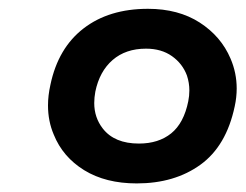

<svg xmlns="http://www.w3.org/2000/svg" viewBox="-20 -721 558 436"><path d="M290.5 -304.5Q220 -304.5 171.2 -334.5Q122.5 -364.5 102 -415.5Q89 -446 89 -481.5Q89 -504 94.5 -528.5Q112 -612 169.8 -656.5Q227.5 -701 316 -701Q385 -701 433.5 -669.8Q482 -638.5 503.5 -588Q517.5 -555.5 517.5 -520Q517.5 -500 513 -479.5Q494 -389.5 435.2 -347Q376.5 -304.5 290.5 -304.5ZM295.5 -395Q340 -395 368.8 -418.2Q397.5 -441.5 407.5 -491Q410 -503.5 410 -515.5Q410 -533 404.5 -549.5Q394.5 -576.5 370.5 -593.5Q346.5 -610.5 311.5 -610.5Q265.5 -610.5 235.8 -584.8Q206 -559 196.5 -513Q194 -499.5 194 -487Q194 -454 213.5 -429Q240 -395 295.5 -395Z"/></svg>

Font: Heraclito SemiBold
Style: Italic
Weight: 600
Italic angle: -12°
Designer: Kostas Bartsokas (font) & Cristiano Sobral (main changes)
Foundry: Kostas Bartsokas (font) & Cristiano Sobral (main changes)
Version: Version 1.00;July 8, 2020;FontCreator 13.0.0.2655 64-bit